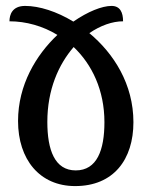

<svg xmlns="http://www.w3.org/2000/svg" viewBox="-20 -619 512 649"><path d="M431 -206C431 -334 365 -438 282 -507C320 -533 360 -547 396 -547C396 -577 386 -599 357 -599C325 -599 277 -580 228 -546C172 -580 113 -599 65 -599C21 -599 12 -569 12 -547C68 -547 125 -531 174 -501C102 -433 41 -332 41 -210C41 -80 114 10 234 10C364 10 431 -80 431 -206ZM140 -207C140 -316 178 -401 229 -460C291 -401 333 -314 333 -206C333 -112 308 -43 236 -43C165 -43 140 -112 140 -207Z"/></svg>

Font: Noto Serif Georgian ExtraCondensed Semi
Style: Regular
Weight: 600
Width: 3
Designer: Monotype Design Team
Foundry: Monotype Imaging Inc.
Version: Version 1.901